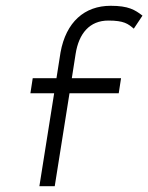

<svg xmlns="http://www.w3.org/2000/svg" viewBox="-20 -663 512 663"><path d="M85 -341H167L116 -20H169L220 -341H390L398 -393H228L241 -476C252 -548 290 -592 354 -592C408 -592 422 -581 442 -564L472 -609C446 -629 424 -643 362 -643C272 -643 208 -587 189 -482L175 -393H93Z"/></svg>

Font: Charger Sport
Style: ExLitNrwObl
Weight: 200
Designer: Jasper
Foundry: Cannot Into Space Fonts
Version: Version 1.1